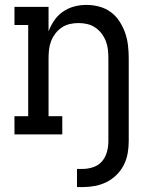

<svg xmlns="http://www.w3.org/2000/svg" viewBox="-20 -548 640 783"><path d="M294 215V141H316Q338 141 359.5 134Q381 127 395.5 110.5Q410 94 416 72Q422 50 422 28V-310Q422 -328 420 -346Q418 -364 411.5 -380.5Q405 -397 394 -411.5Q383 -426 368 -436Q353 -446 335.5 -450Q318 -454 300 -454Q282 -454 264.5 -450Q247 -446 232 -436Q217 -426 206 -411.5Q195 -397 188.5 -380.5Q182 -364 180 -346Q178 -328 178 -310V-74H234V0H39V-74H95V-446H39V-520H178V-420Q187 -444 201.5 -465Q216 -486 237 -500.5Q258 -515 282.5 -521.5Q307 -528 333 -528Q359 -528 385 -521Q411 -514 432 -498.5Q453 -483 467.5 -460.5Q482 -438 490.5 -413.5Q499 -389 502 -362.5Q505 -336 505 -310V28Q505 53 500.5 78Q496 103 484.5 125.5Q473 148 454.5 166Q436 184 413.5 195Q391 206 366 210.5Q341 215 316 215Z"/></svg>

Font: Iosevka Etoile
Style: Regular
Weight: 400
Designer: Belleve Invis
Foundry: Belleve Invis
Version: Version 33.2.4